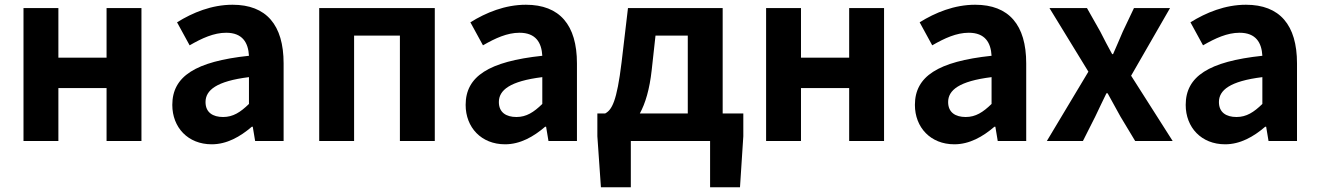

<svg xmlns="http://www.w3.org/2000/svg" viewBox="-20 -594 5556 809"><path d="M79 0H226V-223H429V0H576V-560H429V-351H226V-560H79Z M872 14C936 14 992 -18 1041 -60H1045L1055 0H1175V-327C1175 -489 1102 -574 960 -574C872 -574 792 -541 726 -500L779 -403C831 -433 881 -456 933 -456C1002 -456 1026 -414 1029 -359C803 -335 706 -272 706 -152C706 -57 772 14 872 14ZM920 -101C877 -101 846 -120 846 -164C846 -214 892 -252 1029 -269V-156C993 -121 962 -101 920 -101Z M1325 0H1472V-444H1665V0H1812V-560H1325Z M2108 14C2172 14 2228 -18 2277 -60H2281L2291 0H2411V-327C2411 -489 2338 -574 2196 -574C2108 -574 2028 -541 1962 -500L2015 -403C2067 -433 2117 -456 2169 -456C2238 -456 2262 -414 2265 -359C2039 -335 1942 -272 1942 -152C1942 -57 2008 14 2108 14ZM2156 -101C2113 -101 2082 -120 2082 -164C2082 -214 2128 -252 2265 -269V-156C2229 -121 2198 -101 2156 -101Z M2638 0H2972V195H3098L3112 -20V-116H3025V-560H2626L2599 -331C2579 -166 2558 -131 2530 -116H2497V-20L2512 195H2638ZM2726 -299 2742 -444H2878V-116H2676C2699 -158 2717 -217 2726 -299Z M3208 0H3355V-223H3558V0H3705V-560H3558V-351H3355V-560H3208Z M4001 14C4065 14 4121 -18 4170 -60H4174L4184 0H4304V-327C4304 -489 4231 -574 4089 -574C4001 -574 3921 -541 3855 -500L3908 -403C3960 -433 4010 -456 4062 -456C4131 -456 4155 -414 4158 -359C3932 -335 3835 -272 3835 -152C3835 -57 3901 14 4001 14ZM4049 -101C4006 -101 3975 -120 3975 -164C3975 -214 4021 -252 4158 -269V-156C4122 -121 4091 -101 4049 -101Z M4391 0H4543L4595 -103C4611 -136 4626 -169 4642 -201H4647C4665 -169 4683 -135 4701 -103L4763 0H4921L4746 -275L4910 -560H4758L4711 -461C4698 -429 4683 -397 4670 -366H4666C4649 -397 4632 -429 4616 -461L4560 -560H4402L4566 -292Z M5142 14C5206 14 5262 -18 5311 -60H5315L5325 0H5445V-327C5445 -489 5372 -574 5230 -574C5142 -574 5062 -541 4996 -500L5049 -403C5101 -433 5151 -456 5203 -456C5272 -456 5296 -414 5299 -359C5073 -335 4976 -272 4976 -152C4976 -57 5042 14 5142 14ZM5190 -101C5147 -101 5116 -120 5116 -164C5116 -214 5162 -252 5299 -269V-156C5263 -121 5232 -101 5190 -101Z"/></svg>

Font: Noto Sans JP
Style: Bold
Weight: 700
Designer: Ryoko NISHIZUKA  (kana, bopomofo & ideographs); Paul D. Hunt (Latin, Greek & Cyrillic); Sandoll Communications , Soo-you
Foundry: Adobe
Version: Version 2.002;hotconv 1.0.116;makeotfexe 2.5.65601